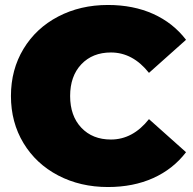

<svg xmlns="http://www.w3.org/2000/svg" viewBox="-20 -736 777 772"><path d="M24 -350Q24 -456 74.5 -539.5Q125 -623 214 -669.5Q303 -716 414 -716Q516 -716 596 -680Q676 -644 728 -576L579 -443Q514 -525 426 -525Q352 -525 307 -477.5Q262 -430 262 -350Q262 -270 307 -222.5Q352 -175 426 -175Q514 -175 579 -257L728 -124Q676 -56 596 -20Q516 16 414 16Q303 16 214 -30.5Q125 -77 74.5 -160.5Q24 -244 24 -350Z"/></svg>

Font: Montserrat Alternates Black
Style: Regular
Weight: 900
Designer: Julieta Ulanovsky
Foundry: Julieta Ulanovsky
Version: Version 7.200